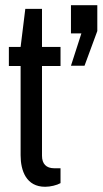

<svg xmlns="http://www.w3.org/2000/svg" viewBox="-20 -706 393 736"><path d="M353 -587V-686H252V-578H292L252 -454H304ZM141 -526V-672H77L59 -526H14V-453H59V-111C59 -51 81 10 153 10C173 10 198 4 212 -4V-61H188C157 -61 141 -78 141 -109V-453H212V-526Z"/></svg>

Font: Archivo Narrow
Style: Regular
Weight: 400
Designer: Hector Gatti
Foundry: Omnibus-Type
Version: Version 1.003;PS 001.003;hotconv 1.0.70;makeotf.lib2.5.58329